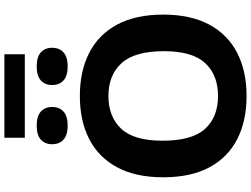

<svg xmlns="http://www.w3.org/2000/svg" viewBox="-154 -979 1142 874"><g transform="rotate(-90 417.0 -542.0)"><path d="M417 9.5Q304.5 9.5 221.2 -32.8Q138 -75 92.5 -159.5Q47 -244 47 -370Q47 -496 92.8 -580.5Q138.5 -665 221.5 -707.2Q304.5 -749.5 417 -749.5Q530 -749.5 613.2 -707Q696.5 -664.5 742 -580Q787.5 -495.5 787.5 -370Q787.5 -244.5 741.8 -160Q696 -75.5 612.8 -33Q529.5 9.5 417 9.5ZM417 -120.5Q512.5 -120.5 566.8 -179Q621 -237.5 621 -366.5Q621 -500.5 566.2 -560Q511.5 -619.5 417 -619.5Q323 -619.5 268.2 -561.5Q213.5 -503.5 213.5 -373.5Q213.5 -238.5 267.5 -179.5Q321.5 -120.5 417 -120.5ZM552 -805Q509 -805 488 -823.8Q467 -842.5 467 -875.5Q467 -908.5 488 -927.2Q509 -946 552 -946Q594.5 -946 615.5 -927.2Q636.5 -908.5 636.5 -875.5Q636.5 -842.5 615.5 -823.8Q594.5 -805 552 -805ZM282 -805Q239.5 -805 218.5 -823.8Q197.5 -842.5 197.5 -875.5Q197.5 -908.5 218.5 -927.2Q239.5 -946 282 -946Q325 -946 346 -927.2Q367 -908.5 367 -875.5Q367 -842.5 346 -823.8Q325 -805 282 -805ZM227 -1000V-1093H607V-1000Z"/></g></svg>

Font: Encode Sans Semi Expanded
Style: Bold
Weight: 700
Width: 6
Designer: Multiple Designers
Foundry: Impallari Type
Version: Version 3.000; ttfautohint (v1.8.3) -l 8 -r 50 -G 200 -x 14 